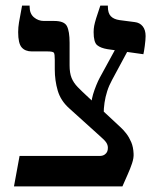

<svg xmlns="http://www.w3.org/2000/svg" viewBox="-20 -667 571 687"><path d="M30 0 50 -109H337Q342 -109 347.5 -110.5Q353 -112 357 -116Q361 -119 363.5 -124.5Q366 -130 366 -138Q366 -148 360.5 -156.5Q355 -165 340 -178L227 -280Q197 -307 186.5 -343Q176 -379 176 -419V-453Q176 -473 173 -478Q170 -483 150 -483H94Q70 -483 57.5 -497.5Q45 -512 45 -552Q45 -569 48 -587Q51 -605 59 -647H86V-643Q86 -618 101.5 -605Q117 -592 137 -592H174Q210 -592 219.5 -573.5Q229 -555 229 -514V-433Q229 -406 236 -388.5Q243 -371 258 -355.5Q273 -340 297 -318L411 -212Q422 -202 432 -189Q442 -176 449.5 -158.5Q457 -141 458 -117Q459 -102 452.5 -82.5Q446 -63 436.5 -42Q427 -21 418 0ZM351 -259 308 -302Q308 -313 313 -329.5Q318 -346 324.5 -362Q331 -378 337 -389L396 -497L437 -485L381 -381Q370 -361 363.5 -340.5Q357 -320 354 -299.5Q351 -279 351 -259ZM493 -473 365 -491Q340 -495 327.5 -505.5Q315 -516 315 -552Q315 -564 317 -574.5Q319 -585 324 -601.5Q329 -618 339 -647H366V-643Q366 -620 376.5 -609Q387 -598 408 -595L462 -588Q480 -586 490.5 -573Q501 -560 501 -538Q501 -525 498 -502.5Q495 -480 493 -473Z"/></svg>

Font: Noto Serif Hebrew
Style: Regular
Weight: 400
Designer: Monotype Design Team
Foundry: Monotype Imaging Inc.
Version: Version 2.003